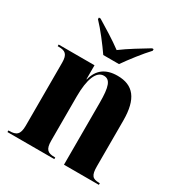

<svg xmlns="http://www.w3.org/2000/svg" viewBox="-179 -891 952 1015"><g transform="rotate(30 297.0 -383.0)"><path d="M249 -606H345C376 -651 428 -718 464 -756V-766H455C412 -740 342 -698 297 -664C252 -698 183 -740 140 -766H130V-756C167 -718 218 -651 249 -606ZM14 0H300V-10H295C254 -10 237 -23 237 -76V-346C237 -450 261 -513 307 -513C346 -513 359 -476 359 -378V0H572V-10H568C527 -10 514 -24 514 -80V-358C514 -492 466 -549 370 -549C297 -549 254 -515 238 -451H236V-536H17V-526H22C63 -526 81 -514 81 -462V-78C81 -23 62 -10 19 -10H14Z"/></g></svg>

Font: Noto Serif Display Condensed ExtraBold
Style: Regular
Weight: 800
Width: 3
Designer: Monotype Design Team
Foundry: Monotype Imaging Inc.
Version: Version 2.009